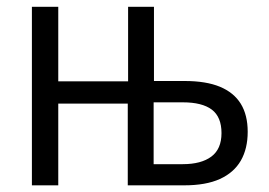

<svg xmlns="http://www.w3.org/2000/svg" viewBox="-20 -556 807 576"><path d="M441.9 -535.6V-313H534.2Q598.1 -313 639.9 -295.7Q681.6 -278.3 702.4 -244.6Q723.1 -210.9 723.1 -160.6Q723.1 -109.9 702.4 -74Q681.6 -38.1 639.6 -19Q597.7 0 532.7 0H363.3V-245.1H154.8V0H75.7V-535.6H154.8V-312H364.3V-535.6ZM528.3 -249H440.9V-63.5H528.3Q583.5 -63.5 614 -86.2Q644.5 -108.9 644.5 -156.7Q644.5 -205.1 615.5 -227.1Q586.4 -249 528.3 -249Z"/></svg>

Font: Open Sans SemiCondensed
Style: Regular
Weight: 400
Width: 4
Designer: Monotype Design Team
Foundry: Monotype Imaging Inc.
Version: Version 3.000